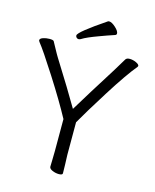

<svg xmlns="http://www.w3.org/2000/svg" viewBox="-129 -967 859 1063"><g transform="rotate(15 300.0 -435.5)"><path d="M371 -801Q360 -797 328.5 -785.5Q297 -774 274 -764Q251 -754 235 -744Q229 -741 224 -741Q217 -741 212 -746Q207 -751 207 -758Q207 -778 357 -879Q359 -880 363 -880Q378 -880 400 -860Q422 -840 422 -826Q422 -819 415 -816ZM20 -669Q15 -676 15 -679Q15 -689 32 -695Q49 -701 69 -701Q90 -701 94 -695Q98 -689 106 -673Q114 -657 128 -633Q130 -629 133.5 -623.5Q137 -618 141 -611Q239 -455 294 -360Q353 -458 462 -631Q490 -676 503 -699Q509 -709 527 -709Q545 -709 563.5 -700.5Q582 -692 582 -683Q582 -682 580 -678Q530 -618 449.5 -490Q369 -362 330 -293V-107L332 -52L333 -1Q333 9 312 9Q293 9 274.5 1Q256 -7 256 -19Q256 -40 257 -55L258 -108V-292Q209 -383 129.5 -507.5Q50 -632 20 -669Z"/></g></svg>

Font: Iansui
Style: Regular
Weight: 400
Designer: But Ko / Fontworks Inc.
Foundry: zi-hi.com / Fontworks Inc.
Version: Version 1.002